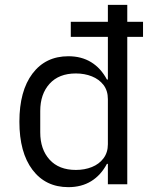

<svg xmlns="http://www.w3.org/2000/svg" viewBox="-20 -760 640 792"><path d="M425 -84H421Q396 -37 356 -12.5Q316 12 262 12Q168 12 114 -59.5Q60 -131 60 -258Q60 -385 114 -456.5Q168 -528 262 -528Q316 -528 356 -503.5Q396 -479 421 -432H425V-608H272V-670H425V-740H505V-670H570V-608H505V0H425ZM293 -59Q329 -59 359 -71Q389 -83 407 -107Q425 -131 425 -165V-351Q425 -386 407 -409.5Q389 -433 359 -445Q329 -457 293 -457Q223 -457 184.5 -414.5Q146 -372 146 -302V-214Q146 -144 184.5 -101.5Q223 -59 293 -59Z"/></svg>

Font: Lilex
Style: Regular
Weight: 400
Monospace: yes
Designer: Mike Abbink, Paul van der Laan, Pieter van Rosmalen, Mikhael Khrustik
Foundry: Mikhael Khrustik
Version: Version 2.510